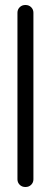

<svg xmlns="http://www.w3.org/2000/svg" viewBox="-20 -750 204 770"><path d="M82 0Q68 0 59 -9Q50 -18 50 -31V-699Q50 -712 59 -721Q68 -730 82 -730Q96 -730 105 -721Q114 -712 114 -699V-31Q114 -18 105 -9Q96 0 82 0Z"/></svg>

Font: Gardens CM
Style: Regular
Weight: 400
Designer: Created by: Aleksander Shevchuk, 2010. Modifed by: Daren Olsen, 2020.
Foundry: High-Logic / FontCreator v.13.0.0 build 2663 (64-bit)
Version: Version 3.003 Ukrainian, initial release